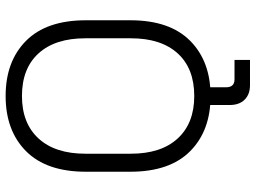

<svg xmlns="http://www.w3.org/2000/svg" viewBox="-133 -621 908 682"><g transform="rotate(-90 321.0 -280.0)"><path d="M52 -271V-429Q52 -569 125 -641.5Q198 -714 321 -714Q444 -714 517 -641.5Q590 -569 590 -429V-271Q590 -131 517 -58.5Q444 14 321 14Q198 14 125 -58.5Q52 -131 52 -271ZM526 -269V-431Q526 -538 472.5 -597Q419 -656 321 -656Q224 -656 170 -597Q116 -538 116 -431V-269Q116 -162 170 -103Q224 -44 321 -44Q419 -44 472.5 -103Q526 -162 526 -269ZM359 154Q327 154 308 135Q289 116 289 82V0H352V69Q352 99 380 99H449V154Z"/></g></svg>

Font: Space Grotesk Frontify Light
Style: Regular
Weight: 300
Designer: Florian Karsten
Version: Version 2.000